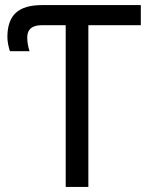

<svg xmlns="http://www.w3.org/2000/svg" viewBox="-20 -734 584 754"><path d="M238 -635H144Q87 -635 87 -587Q87 -560 96 -533H19Q15 -544 12 -560Q9 -576 9 -588Q9 -653 42 -683.5Q75 -714 145 -714H533V-635H327V0H238Z"/></svg>

Font: Noto Sans Display
Style: Regular
Weight: 400
Designer: Monotype Design team
Foundry: Monotype Imaging Inc.
Version: Version 1.000